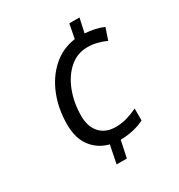

<svg xmlns="http://www.w3.org/2000/svg" viewBox="-174 -840 899 966"><g transform="rotate(-30 275.5 -357.0)"><path d="M222.2 9.8 243.2 -94.7Q181.2 -110.4 144 -159.4Q106.9 -208.5 106.9 -288.1Q106.9 -378.4 137.2 -454.6Q167.5 -530.8 223.1 -580.8Q278.8 -630.9 355 -641.6L371.1 -724.1H430.2L412.1 -641.6Q472.7 -637.7 519.5 -617.7L496.6 -549.8Q475.6 -559.6 448 -567.1Q420.4 -574.7 388.7 -574.7Q329.6 -574.7 284.9 -535.6Q240.2 -496.6 215.1 -431.6Q189.9 -366.7 189.9 -289.1Q189.9 -227.1 222.9 -191.2Q255.9 -155.3 313.5 -155.3Q348.1 -155.3 379.9 -164.6Q411.6 -173.8 441.4 -188.5V-119.1Q413.6 -105 379.2 -96.7Q344.7 -88.4 302.2 -87.4L281.7 9.8Z"/></g></svg>

Font: Open Sans
Style: Italic
Weight: 400
Italic angle: -12°
Designer: Monotype Design Team
Foundry: Monotype Imaging Inc.
Version: Version 3.000; ttfautohint (v1.8.4)